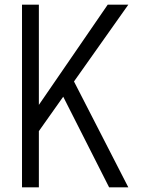

<svg xmlns="http://www.w3.org/2000/svg" viewBox="-20 -800 602 820"><path d="M146 -780V-352L440 -780H528L296 -452L528 0H446L250 -387L146 -240V0H74V-780Z"/></svg>

Font: Cooper Hewitt
Style: Book
Weight: 705
Designer: Village Type and Design LLC
Foundry: Cooper Hewitt Smithsonian Design Museum
Version: 1.000; ttfautohint (v1.8.1)